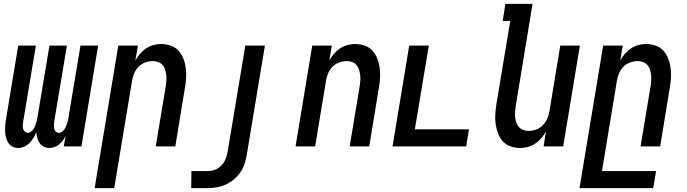

<svg xmlns="http://www.w3.org/2000/svg" viewBox="-20 -755 3540 990"><path d="M234 8Q218 8 205 1Q192 -6 184 -18Q176 -30 172 -45Q168 -60 167 -75Q162 -60 153.5 -45.5Q145 -31 133 -18.5Q121 -6 105 1Q89 8 74 8H73Q57 8 44 1Q31 -6 23 -18.5Q15 -31 11 -46Q7 -61 6.5 -76.5Q6 -92 7 -108Q8 -124 11 -140L74 -520H165L99 -125Q98 -116 97.5 -107Q97 -98 99.5 -90Q102 -82 108.5 -76Q115 -70 124 -70Q132 -70 139.5 -76Q147 -82 152.5 -89.5Q158 -97 161 -105Q164 -113 166.5 -121.5Q169 -130 171 -138.5Q173 -147 174 -155L235 -520H325L259 -125Q258 -116 258 -107Q258 -98 260 -90Q262 -82 268.5 -76Q275 -70 284 -70Q293 -70 300.5 -76Q308 -82 313 -89.5Q318 -97 321 -105Q324 -113 327 -121.5Q330 -130 331.5 -138.5Q333 -147 334 -155L395 -520H486L400 0H309L318 -54Q312 -41 303.5 -30Q295 -19 284.5 -10Q274 -1 260.5 3.5Q247 8 234 8Z M468 215 590 -520H691L678 -443Q688 -461 702 -477.5Q716 -494 733.5 -505.5Q751 -517 771 -522.5Q791 -528 810 -528Q837 -528 861 -519.5Q885 -511 901 -493Q917 -475 926 -451.5Q935 -428 938 -402.5Q941 -377 939.5 -351Q938 -325 933 -299L884 0H783L835 -313Q837 -327 838 -341.5Q839 -356 837 -370Q835 -384 831 -397Q827 -410 818 -420Q809 -430 796 -435Q783 -440 768 -440Q749 -440 729 -433Q709 -426 694.5 -411Q680 -396 672 -377Q664 -358 661 -339L569 215Z M1050 215H966L967 127H1050Q1069 127 1088.5 120Q1108 113 1122 98Q1136 83 1143.5 64Q1151 45 1154 26L1245 -520H1346L1253 40Q1249 64 1242 87Q1235 110 1221 131Q1207 152 1187 169Q1167 186 1144 196.5Q1121 207 1097 211Q1073 215 1050 215Z M1504 0 1590 -520H1691L1678 -443Q1688 -461 1702 -477.5Q1716 -494 1733.5 -505.5Q1751 -517 1771 -522.5Q1791 -528 1810 -528Q1837 -528 1861 -519.5Q1885 -511 1901 -493Q1917 -475 1926 -451.5Q1935 -428 1938 -402.5Q1941 -377 1939.5 -351Q1938 -325 1933 -299L1884 0H1783L1835 -313Q1837 -327 1838 -341.5Q1839 -356 1837 -370Q1835 -384 1831 -397Q1827 -410 1818 -420Q1809 -430 1796 -435Q1783 -440 1768 -440Q1749 -440 1729 -433Q1709 -426 1694.5 -411Q1680 -396 1672 -377Q1664 -358 1661 -339L1605 0Z M2004 0 2090 -520H2191L2119 -88H2398L2384 0Z M2663 8Q2636 8 2612 -0.5Q2588 -9 2572 -27Q2556 -45 2547.5 -68.5Q2539 -92 2535.5 -117.5Q2532 -143 2534 -169Q2536 -195 2540 -221L2611 -647H2572L2586 -735H2726L2639 -207Q2637 -193 2636 -178.5Q2635 -164 2636.5 -150Q2638 -136 2642.5 -123Q2647 -110 2656 -100Q2665 -90 2678 -85Q2691 -80 2706 -80Q2725 -80 2744.5 -87Q2764 -94 2778.5 -109Q2793 -124 2801.5 -143Q2810 -162 2813 -181L2869 -520H2970L2884 0H2783L2795 -77Q2785 -59 2771 -42.5Q2757 -26 2739.5 -14.5Q2722 -3 2702 2.5Q2682 8 2663 8Z M2968 215 3090 -520H3191L3178 -443Q3188 -461 3202 -477.5Q3216 -494 3233.5 -505.5Q3251 -517 3271 -522.5Q3291 -528 3310 -528Q3337 -528 3361 -519.5Q3385 -511 3401 -493Q3417 -475 3426 -451.5Q3435 -428 3438 -402.5Q3441 -377 3439.5 -351Q3438 -325 3433 -299L3384 0H3283L3335 -313Q3337 -327 3338 -341.5Q3339 -356 3337 -370Q3335 -384 3331 -397Q3327 -410 3318 -420Q3309 -430 3296 -435Q3283 -440 3268 -440Q3249 -440 3229 -433Q3209 -426 3194.5 -411Q3180 -396 3172 -377Q3164 -358 3161 -339L3084 127H3363L3348 215Z"/></svg>

Font: Iosevka Term Curly Semibold
Style: Italic
Weight: 600
Italic angle: -9°
Designer: Belleve Invis
Foundry: Belleve Invis
Version: Version 32.3.0